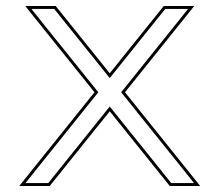

<svg xmlns="http://www.w3.org/2000/svg" viewBox="-20 -603 735 643"><path d="M398.6 -294 578.5 -518 630.5 -583H528.5L516.5 -568L347.5 -357.6L178.5 -568L166.5 -583H64.5L116.5 -518L296.4 -294L96.5 -45L44.5 20H146.5L158.5 5L347.5 -230.3L536.5 5L548.5 20H650.5L598.5 -45ZM385.8 -294 590.7 -38.8 629.7 10H553.3L544.3 -1.3L347.5 -246.3L150.7 -1.2L141.7 10H65.3L104.3 -38.7L309.2 -294L124.3 -524.2L85.3 -573H161.7L170.7 -561.7L347.5 -341.6L524.3 -561.8L533.3 -573H609.7L570.7 -524.3Z"/></svg>

Font: Nordica Advanced
Style: RegularOL
Weight: 300
Version: Version 1.07